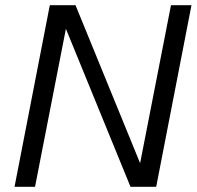

<svg xmlns="http://www.w3.org/2000/svg" viewBox="-20 -720 758 740"><path d="M36 0H115L234 -609L483 0H582L718 -700H639L520 -91L271 -700H172Z"/></svg>

Font: Uncut Sans
Style: Italic
Weight: 400
Italic angle: -11°
Designer: Kasper Nordkvist
Foundry: UNCUT.wtf
Version: Version 1.304;Glyphs 3.2 (3246)